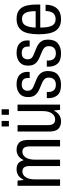

<svg xmlns="http://www.w3.org/2000/svg" viewBox="780 -1543 775 2375"><g transform="rotate(-90 1167.5 -355.5)"><path d="M57 0V-526H121L128 -454H134Q156 -499 188 -518.5Q220 -538 261 -538Q303 -538 331.5 -519Q360 -500 371 -454H377Q398 -499 430 -518.5Q462 -538 503 -538Q559 -538 591.5 -505.5Q624 -473 624 -393V0H544V-376Q544 -421 528.5 -443.5Q513 -466 476 -466Q436 -466 408 -426.5Q380 -387 380 -310V0H301V-376Q301 -421 285 -443.5Q269 -466 234 -466Q192 -466 164 -426.5Q136 -387 136 -310V0Z M791 -633V-723H859V-633ZM935 -633V-723H1003V-633ZM852 12Q795 12 761.5 -21Q728 -54 728 -134V-526H807V-151Q807 -106 824 -83.5Q841 -61 880 -61Q922 -61 951.5 -100.5Q981 -140 981 -216V-526H1061V0H996L989 -72H984Q961 -27 927.5 -7.5Q894 12 852 12Z M1307 12Q1217 12 1179 -30.5Q1141 -73 1141 -143Q1141 -148 1141.5 -153.5Q1142 -159 1143 -164H1218Q1218 -158 1217.5 -153.5Q1217 -149 1217 -144Q1218 -98 1241 -75Q1264 -52 1307 -52Q1349 -52 1372 -74.5Q1395 -97 1395 -140Q1395 -171 1379.5 -189Q1364 -207 1339.5 -218Q1315 -229 1288 -240Q1255 -253 1224 -270Q1193 -287 1173.5 -316.5Q1154 -346 1154 -397Q1154 -465 1197.5 -501.5Q1241 -538 1313 -538Q1390 -538 1428 -501.5Q1466 -465 1466 -405Q1466 -398 1465.5 -390Q1465 -382 1464 -376H1390V-399Q1390 -474 1311 -474Q1269 -474 1250.5 -453Q1232 -432 1232 -400Q1232 -373 1245 -357Q1258 -341 1280 -331Q1302 -321 1327 -311Q1353 -301 1379 -290Q1405 -279 1427 -262Q1449 -245 1462.5 -218Q1476 -191 1476 -149Q1476 -65 1428.5 -26.5Q1381 12 1307 12Z M1696 12Q1606 12 1568 -30.5Q1530 -73 1530 -143Q1530 -148 1530.5 -153.5Q1531 -159 1532 -164H1607Q1607 -158 1606.5 -153.5Q1606 -149 1606 -144Q1607 -98 1630 -75Q1653 -52 1696 -52Q1738 -52 1761 -74.5Q1784 -97 1784 -140Q1784 -171 1768.5 -189Q1753 -207 1728.5 -218Q1704 -229 1677 -240Q1644 -253 1613 -270Q1582 -287 1562.5 -316.5Q1543 -346 1543 -397Q1543 -465 1586.5 -501.5Q1630 -538 1702 -538Q1779 -538 1817 -501.5Q1855 -465 1855 -405Q1855 -398 1854.5 -390Q1854 -382 1853 -376H1779V-399Q1779 -474 1700 -474Q1658 -474 1639.5 -453Q1621 -432 1621 -400Q1621 -373 1634 -357Q1647 -341 1669 -331Q1691 -321 1716 -311Q1742 -301 1768 -290Q1794 -279 1816 -262Q1838 -245 1851.5 -218Q1865 -191 1865 -149Q1865 -65 1817.5 -26.5Q1770 12 1696 12Z M2119 12Q2021 12 1976 -53Q1931 -118 1931 -263Q1931 -411 1977.5 -474.5Q2024 -538 2124 -538Q2210 -538 2254.5 -482Q2299 -426 2299 -290V-245H2014Q2014 -146 2037.5 -100.5Q2061 -55 2119 -55Q2166 -55 2191.5 -85Q2217 -115 2219 -179H2297Q2295 -87 2249.5 -37.5Q2204 12 2119 12ZM2014 -302H2217Q2217 -392 2194 -431.5Q2171 -471 2121 -471Q2063 -471 2039.5 -426.5Q2016 -382 2014 -302Z"/></g></svg>

Font: Archivo Condensed
Style: Regular
Weight: 400
Width: 3
Designer: Hector Gatti
Foundry: Omnibus-Type
Version: Version 2.001; ttfautohint (v1.8.3)